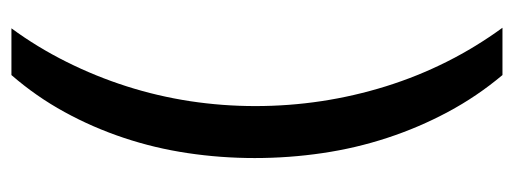

<svg xmlns="http://www.w3.org/2000/svg" viewBox="-306 -448 912 341"><g transform="rotate(90 150.5 -278.0)"><path d="M261.2 -273.9Q261.2 -213.4 252.4 -154.8Q243.7 -96.2 225.3 -41.3Q207 13.7 179.4 64Q151.9 114.3 113.8 158.2H30.8Q64.5 112.3 90.3 60.5Q116.2 8.8 133.8 -46.4Q151.4 -101.6 160.2 -159.2Q168.9 -216.8 168.9 -274.9Q168.9 -394 133.8 -506.8Q98.6 -619.6 29.8 -713.9H113.8Q151.9 -668.5 179.4 -616.9Q207 -565.4 225.3 -509.5Q243.7 -453.6 252.4 -394.3Q261.2 -335 261.2 -273.9Z"/></g></svg>

Font: Battambang
Style: Regular
Weight: 400
Foundry: Danh Hong
Version: Version 2.00 February 6, 2013